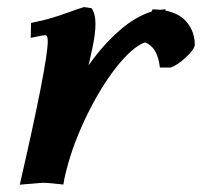

<svg xmlns="http://www.w3.org/2000/svg" viewBox="-20 -517 568 540"><path d="M216.3 -497.1 237.3 -494.1Q248.5 -478.5 248.5 -450.7Q248.5 -421.4 239.7 -380.9Q231.9 -344.7 229 -333Q269.5 -390.6 315.4 -430.7Q361.3 -470.7 406.2 -484.4L409.2 -490.7Q420.4 -490.7 430.7 -489.3Q438.5 -490.7 446.3 -490.7L444.8 -487.3Q486.8 -479 507.3 -452.4Q527.8 -425.8 527.8 -391.6Q527.8 -378.9 503.4 -356.2Q479 -333.5 460 -327.1H429.7Q423.3 -384.8 387.7 -397.9Q351.1 -384.3 305.2 -325.4Q259.3 -266.6 219 -181.4Q178.7 -96.2 161.1 -14.6Q160.2 -8.8 158.2 2Q116.7 -2.9 100.1 -2.9L35.6 2.4Q114.3 -339.8 114.3 -401.4Q114.3 -418 107.4 -418Q101.1 -418 66.4 -410.6L67.4 -452.6Q98.1 -458.5 123 -465.8Q147.9 -473.1 173.8 -482.7Q199.7 -492.2 216.3 -497.1Z"/></svg>

Font: Flanker
Style: Bold Italic
Weight: 700
Italic angle: -12°
Designer: Flanker
Version: Version 2.000